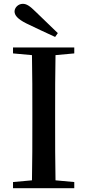

<svg xmlns="http://www.w3.org/2000/svg" viewBox="-20 -983 457 1003"><path d="M282 -810C243 -848 204 -886 167 -921C135 -953 118 -963 99 -963C75 -963 56 -943 56 -923C56 -904 71 -884 117 -861C167 -837 217 -813 268 -790ZM48 -704 147 -695C149 -595 149 -495 149 -393V-342C149 -241 149 -140 147 -41L48 -32V0H368V-32L270 -41C268 -141 268 -242 268 -343V-393C268 -494 268 -596 270 -695L368 -704V-735H48Z"/></svg>

Font: Noto Serif SC SemiBold
Style: Regular
Weight: 600
Designer: Ryoko NISHIZUKA 西塚涼子 (kana & ideographs); Frank Grießhammer (Latin, Greek & Cyrillic); Wenlong ZHANG 张文龙 (bopomofo); San
Foundry: Adobe
Version: Version 2.001;hotconv 1.1.0;makeotfexe 2.6.0